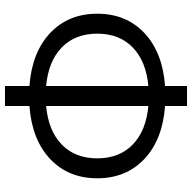

<svg xmlns="http://www.w3.org/2000/svg" viewBox="-20 -750 770 770"><g transform="rotate(90 365.0 -365.0)"><path d="M405 -165Q504 -174 559.5 -227.5Q615 -281 615 -370Q615 -459 559.5 -512.5Q504 -566 405 -575ZM405 -642Q540 -632 617.5 -559Q695 -486 695 -370Q695 -254 617.5 -181Q540 -108 405 -98V0H325V-98Q190 -108 112.5 -181Q35 -254 35 -370Q35 -486 112.5 -559Q190 -632 325 -642V-730H405ZM325 -575Q226 -566 170.5 -512.5Q115 -459 115 -370Q115 -281 170.5 -227.5Q226 -174 325 -165Z"/></g></svg>

Font: Mplus 1p
Style: Regular
Weight: 400
Version: Version 1.061